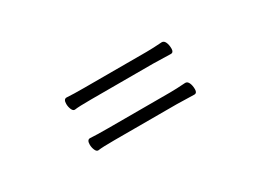

<svg xmlns="http://www.w3.org/2000/svg" viewBox="-22 -778 1045 769"><g transform="rotate(-30 500.0 -393.0)"><path d="M276 -516Q306 -514 358 -514H645Q674 -514 716 -517H717Q727 -517 732.5 -505Q738 -493 738 -475.5Q738 -458 725 -458L644 -460H357Q299 -460 281 -457H280Q272 -457 267 -469Q262 -481 262 -494Q262 -516 276 -516ZM276 -328Q306 -326 358 -326H645Q674 -326 716 -329H717Q727 -329 732.5 -317Q738 -305 738 -287.5Q738 -270 725 -270L644 -272H357Q299 -272 281 -269H280Q272 -269 267 -281Q262 -293 262 -306Q262 -328 276 -328Z"/></g></svg>

Font: Moon Stars Kai T
Style: Regular
Weight: 400
Designer: GuiWonder
Version: Version 1.101